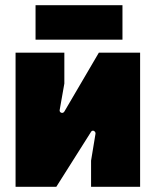

<svg xmlns="http://www.w3.org/2000/svg" viewBox="-20 -720 600 740"><path d="M40 0H197L331 -212C337 -222 350 -213 348 -204L331 -101V0H520V-517H361L228 -290C222 -280 208 -286 210 -296L228 -398V-517H40ZM117 -567H452V-700H117Z"/></svg>

Font: Finlandica Black
Style: Regular
Weight: 900
Designer: Niklas Ekholm, Juho Hiilivirta, Jaakko Suomalainen
Foundry: Helsinki Type Studio
Version: Version 2.000;Glyphs 3.2 (3202)